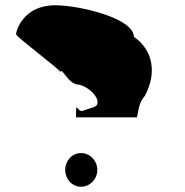

<svg xmlns="http://www.w3.org/2000/svg" viewBox="-20 -710 705 730"><path d="M41 -580C41 -570 210 -444 210 -436C216 -457 238 -388 281 -388C307 -382 338 -359 348 -335C360 -300 334 -304 298 -290C272 -276 269 -340 269 -264H501C509 -311 513 -324 531 -346C579 -436 559 -522 489 -570C489 -641 281 -690 190 -690C67 -690 41 -591 41 -580ZM228 -64C228 -29 254 0 288 0C322 0 350 -29 350 -64C350 -99 322 -128 288 -128C254 -128 228 -99 228 -64Z"/></svg>

Font: Ampere
Style: Ext
Weight: 400
Version: Version 1